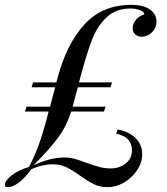

<svg xmlns="http://www.w3.org/2000/svg" viewBox="-44 -756 688 790"><path d="M550 -697Q550 -707 532.5 -714Q515 -721 494 -721Q434 -721 396.5 -686.5Q359 -652 338 -600.5Q317 -549 294 -465L281 -417H417L411 -397H276L255 -317H390L384 -297H249Q229 -235 193.5 -187.5Q158 -140 94 -76Q163 -108 220 -108Q242 -108 261 -103Q280 -98 312 -86Q346 -74 366.5 -68.5Q387 -63 413 -63Q447 -63 473 -83.5Q499 -104 499 -137Q499 -193 434 -206L440 -223Q483 -216 512 -189.5Q541 -163 541 -121Q541 -88 521 -57Q501 -26 468 -6Q435 14 398 14Q367 14 342.5 2Q318 -10 286 -33Q252 -57 228 -68.5Q204 -80 172 -80Q131 -80 85 -60Q60 -25 34.5 -5.5Q9 14 -11 14Q-18 14 -21 12Q-24 10 -24 4Q-24 -12 3.5 -34Q31 -56 75 -69Q96 -109 112 -151Q128 -193 146 -258L156 -297H59L65 -317H162L183 -397H86L92 -417H188L194 -439Q230 -575 303.5 -655.5Q377 -736 496 -736Q547 -736 573.5 -716.5Q600 -697 600 -668Q600 -643 582 -624Q564 -605 538 -605Q523 -605 512.5 -614.5Q502 -624 502 -639Q502 -659 515.5 -675Q529 -691 550 -697Z"/></svg>

Font: Playfair Display
Style: Italic
Weight: 400
Italic angle: -14°
Designer: Claus Eggers Sørensen
Foundry: Claus Eggers Sørensen
Version: Version 1.200; ttfautohint (v1.6)